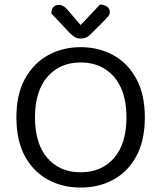

<svg xmlns="http://www.w3.org/2000/svg" viewBox="-20 -834 729 867"><path d="M634 -304Q634 -200 596 -129.5Q558 -59 492.5 -23Q427 13 344 13Q262 13 196 -23Q130 -59 92 -129.5Q54 -200 54 -304Q54 -408 93 -478.5Q132 -549 197.5 -585Q263 -621 344 -621Q426 -621 491.5 -585Q557 -549 595.5 -478.5Q634 -408 634 -304ZM551 -304Q551 -423 494.5 -487.5Q438 -552 344 -552Q251 -552 194.5 -487.5Q138 -423 138 -304Q138 -185 194 -120.5Q250 -56 344 -56Q439 -56 495 -120.5Q551 -185 551 -304ZM344 -721Q361 -739 384 -763Q407 -787 432 -814Q450 -813 463 -804Q476 -795 476 -781Q476 -769 468.5 -760Q461 -751 450 -740L390 -680Q379 -669 368.5 -664.5Q358 -660 344 -660Q329 -660 318 -666.5Q307 -673 295 -685L212 -773Q212 -792 221 -802Q230 -812 245 -812Q256 -812 266.5 -806Q277 -800 290 -784Z"/></svg>

Font: Baloo Bhaijaan 2
Style: Regular
Weight: 400
Designer: Sanskriti Dholi, Noopur Datye and Ek Type
Foundry: Ek Type
Version: Version 1.701